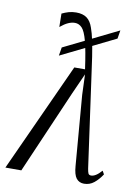

<svg xmlns="http://www.w3.org/2000/svg" viewBox="-106 -822 630 890"><g transform="rotate(10 209.0 -377.0)"><path d="M352.5 10.5Q329.5 10.5 316.2 -6.2Q303 -23 300 -64L273 -394L269.5 -489.5L226 -392.5L56 0H-19L215 -512.5H265.5Q253.5 -599 241.8 -642.8Q230 -686.5 215.8 -701.5Q201.5 -716.5 182.5 -716.5Q167 -716.5 150.8 -709.2Q134.5 -702 114 -685L113 -748Q128.5 -755.5 144.5 -760.2Q160.5 -765 180 -765Q211.5 -765 230.2 -751.2Q249 -737.5 259 -707Q267.5 -683.5 274.2 -651.5Q281 -619.5 287.8 -575.5Q294.5 -531.5 302.5 -471L359.5 -62Q362 -46.5 365.2 -39.5Q368.5 -32.5 378.5 -32.5Q388.5 -32.5 400.5 -39.8Q412.5 -47 427.5 -64L436.5 -48Q420 -22.5 399.5 -6Q379 10.5 352.5 10.5ZM135 -554 141.5 -593.5 395.5 -718.5 389 -679Z"/></g></svg>

Font: Merriweather 120pt Light
Style: Italic
Weight: 300
Italic angle: -7.8°
Version: Version 2.101